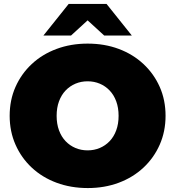

<svg xmlns="http://www.w3.org/2000/svg" viewBox="-20 -937 888 973"><path d="M425 16Q339 16 266.5 -11Q194 -38 141 -87.5Q88 -137 58.5 -204Q29 -271 29 -350Q29 -430 58.5 -496.5Q88 -563 141 -612.5Q194 -662 266.5 -689Q339 -716 424 -716Q510 -716 582 -689Q654 -662 707 -612.5Q760 -563 789.5 -496.5Q819 -430 819 -350Q819 -271 789.5 -204Q760 -137 707 -87.5Q654 -38 582 -11Q510 16 425 16ZM424 -175Q457 -175 485.5 -187Q514 -199 535.5 -221.5Q557 -244 569 -276.5Q581 -309 581 -350Q581 -391 569 -423.5Q557 -456 535.5 -478.5Q514 -501 485.5 -513Q457 -525 424 -525Q391 -525 362.5 -513Q334 -501 312.5 -478.5Q291 -456 279 -423.5Q267 -391 267 -350Q267 -309 279 -276.5Q291 -244 312.5 -221.5Q334 -199 362.5 -187Q391 -175 424 -175ZM200 -757 328 -917H520L648 -757H508L366 -887H482L340 -757Z"/></svg>

Font: MOST Montserrat Black
Style: Regular
Weight: 900
Designer: Julieta Ulanovsky
Foundry: Julieta Ulanovsky
Version: Version 8.000;March 11, 2024;FontCreator 15.0.0.2926 64-bit